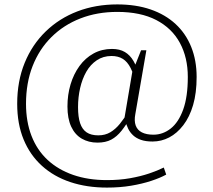

<svg xmlns="http://www.w3.org/2000/svg" viewBox="-20 -696 966 871"><path d="M465 121Q522 121 570 112.5Q618 104 656.5 91Q695 78 723 64L734 96Q707 111 666 124.5Q625 138 574.5 146.5Q524 155 465 155Q374 155 299 130Q224 105 170 56Q116 7 87 -63.5Q58 -134 58 -225Q58 -328 92 -411Q126 -494 187.5 -553.5Q249 -613 331.5 -644.5Q414 -676 512 -676Q597 -676 663.5 -653Q730 -630 776.5 -587Q823 -544 847.5 -483Q872 -422 872 -347Q872 -274 856 -219.5Q840 -165 811.5 -128Q783 -91 747.5 -72.5Q712 -54 672 -54Q641 -54 619.5 -61.5Q598 -69 584 -82Q570 -95 561.5 -112Q553 -129 549 -149L542 -145L583 -387L587 -385L620 -468H644L594 -179Q588 -148 595.5 -127Q603 -106 623.5 -95.5Q644 -85 676 -85Q719 -85 754.5 -113Q790 -141 811 -199Q832 -257 832 -347Q832 -435 796 -501.5Q760 -568 689 -605Q618 -642 512 -642Q421 -642 345 -612.5Q269 -583 213.5 -528Q158 -473 128 -396.5Q98 -320 98 -225Q98 -144 123 -79.5Q148 -15 196 29.5Q244 74 312 97.5Q380 121 465 121ZM422 -49Q382 -49 351 -67Q320 -85 303 -121.5Q286 -158 286 -213Q286 -266 300 -313Q314 -360 340.5 -396.5Q367 -433 404.5 -453.5Q442 -474 488 -474Q523 -474 546.5 -460Q570 -446 585.5 -419.5Q601 -393 610 -355L598 -313Q587 -359 572.5 -387.5Q558 -416 537 -429Q516 -442 486 -442Q448 -442 419 -422.5Q390 -403 371.5 -370.5Q353 -338 343.5 -296.5Q334 -255 334 -210Q334 -165 343.5 -137Q353 -109 373 -95.5Q393 -82 426 -82Q457 -82 480.5 -96Q504 -110 523.5 -134Q543 -158 561 -188L576 -170Q553 -130 531.5 -103Q510 -76 484.5 -62.5Q459 -49 422 -49Z"/></svg>

Font: Roboto Serif Thin
Style: Regular
Weight: 250
Designer: Greg Gazdowicz
Foundry: Commercial Type
Version: Version 1.004